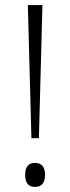

<svg xmlns="http://www.w3.org/2000/svg" viewBox="-20 -734 280 764"><path d="M134.8 -184.1H105L90.8 -713.9H148.9ZM80.1 -38.1Q80.1 -85.9 119.1 -85.9Q159.2 -85.9 159.2 -38.1Q159.2 9.8 119.1 9.8Q80.1 9.8 80.1 -38.1Z"/></svg>

Font: TypoPRO Open Sans
Style: Regular
Weight: 300
Foundry: Ascender Corporation
Version: Version 1.10